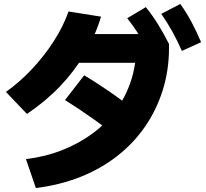

<svg xmlns="http://www.w3.org/2000/svg" viewBox="-20 -875 1040 969"><path d="M111 -72Q210 -84 295.5 -118Q381 -152 450 -203.5Q519 -255 567 -321.5Q615 -388 641 -467Q667 -546 667 -634L735 -558H325V-703H799L833 -653V-634Q833 -521 801.5 -420.5Q770 -320 712 -236Q654 -152 571.5 -87.5Q489 -23 385.5 18Q282 59 161 74ZM10 -411Q80 -461 141.5 -526.5Q203 -592 251 -666.5Q299 -741 326 -817L490 -791Q460 -692 408 -604Q356 -516 283.5 -440Q211 -364 116 -300ZM621 -147Q532 -217 454 -272.5Q376 -328 308 -370L405 -495Q488 -445 567 -388.5Q646 -332 718 -273ZM736 -600Q709 -654 682.5 -697Q656 -740 622 -783L716 -839Q750 -797 778 -751.5Q806 -706 833 -653ZM898 -618Q874 -672 849.5 -716Q825 -760 794 -805L890 -855Q922 -810 946.5 -764Q971 -718 995 -662Z"/></svg>

Font: M PLUS 1 Thin ExtraBold
Style: Regular
Weight: 800
Version: Version 1.001